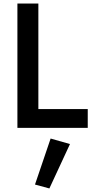

<svg xmlns="http://www.w3.org/2000/svg" viewBox="-20 -720 521 1081"><path d="M78 0H474V-106H196V-700H78ZM374 91 265 60 177 319 258 341Z"/></svg>

Font: NM-font
Style: Medium
Weight: 500
Designer: ""
Foundry: ""
Version: ""